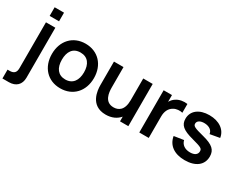

<svg xmlns="http://www.w3.org/2000/svg" viewBox="-115 -1310 2673 2127"><g transform="rotate(30 1221.0 -246.0)"><path d="M-10 240H72C162.5 240 216.5 187 216.5 100V-540H96.5V46C96.5 99.5 74.5 127 15.5 127H-10ZM96.5 -622H216.5V-732.5H96.5Z M597 15C758.5 15 866.5 -101.5 866.5 -270C866.5 -437 760 -555 597 -555C437.5 -555 328.5 -439.5 328.5 -270C328.5 -103 434.5 15 597 15ZM456 -270C456 -372 500 -442 597 -442C691.5 -442 739 -374.5 739 -270C739 -168.5 692.5 -98 597 -98C504 -98 456 -165 456 -270Z M1179 15.5C1257 15.5 1316 -13.5 1355.5 -60V0H1462V-540H1341V-262.5C1341 -131.5 1276 -98 1214.5 -98C1099.5 -98 1088.5 -213.5 1088.5 -280V-540H966.5V-238.5C966.5 -174.5 980 15.5 1179 15.5Z M1602 0H1723V-274.5C1723 -337 1745 -387.5 1794.5 -414.5C1828 -434 1873.5 -436.5 1906 -427.5V-540C1857.5 -547.5 1802.5 -539 1762.5 -511.5C1740 -497.5 1722 -477 1708.5 -453.5V-540H1602Z M2189.5 15C2328.5 15 2412.5 -51 2412.5 -159.5C2412.5 -243.5 2365.5 -286 2236 -319.5C2109.5 -351.5 2088.5 -363.5 2088.5 -395C2088.5 -431 2126.5 -453 2183 -450.5C2241.5 -447 2279 -419.5 2285.5 -373.5L2408.5 -395.5C2395 -492.5 2307 -555 2181 -555C2052.5 -555 1968.5 -490 1968.5 -389C1968.5 -308 2016 -267.5 2151.5 -232C2273.5 -199.5 2289 -190.5 2289 -154C2289 -114 2255.5 -89.5 2198 -89.5C2132 -89.5 2086 -122 2074 -175.5L1951 -156.5C1969 -47.5 2056 15 2189.5 15Z"/></g></svg>

Font: Manrope
Style: Bold
Weight: 700
Designer: Mikhail Sharanda
Foundry: Mikhail Sharanda
Version: Version 4.505;FEAKit 1.0